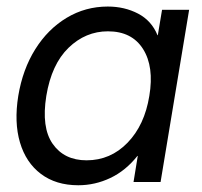

<svg xmlns="http://www.w3.org/2000/svg" viewBox="-20 -545 605 575"><path d="M214.4 9.8Q147.5 9.8 102.5 -24.2Q57.6 -58.1 39.8 -118.4Q22 -178.7 34.7 -257.8Q47.9 -337.4 85.7 -397.7Q123.5 -458 179.7 -491.7Q235.8 -525.4 302.7 -525.4Q353 -525.4 393.6 -504.2Q434.1 -482.9 451.7 -439.5H452.6L465.3 -515.6H546.4L460.9 0H379.9L392.6 -78.1H391.6Q356.4 -33.7 310.5 -12Q264.6 9.8 214.4 9.8ZM239.3 -64.9Q311 -64.9 362.1 -117.7Q413.1 -170.4 427.2 -257.8Q441.9 -345.2 408.4 -398.2Q375 -451.2 303.2 -451.2Q236.3 -451.2 185.3 -401.9Q134.3 -352.5 118.7 -257.8Q103.5 -163.1 137.9 -114Q172.4 -64.9 239.3 -64.9Z"/></svg>

Font: Inter Display
Style: Italic
Weight: 400
Italic angle: -9.39999°
Designer: Rasmus Andersson
Foundry: rsms
Version: Version 4.000;git-a52131595